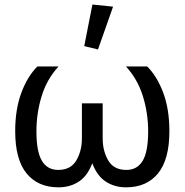

<svg xmlns="http://www.w3.org/2000/svg" viewBox="-20 -804 807 839"><path d="M235.4 14.6Q146 14.6 96.2 -46.1Q46.4 -106.9 46.4 -231Q46.4 -326.2 73.2 -398.4Q100.1 -470.7 143.6 -513.7H235.8Q185.1 -458.5 162.1 -384.3Q139.2 -310.1 139.2 -230Q139.2 -141.1 163.1 -101.3Q187 -61.5 234.4 -61.5Q289.1 -61.5 313.5 -103Q337.9 -144.5 337.9 -199.2V-352.5H428.7V-199.2Q428.7 -144.5 452.9 -103Q477.1 -61.5 532.2 -61.5Q579.6 -61.5 603.5 -101.3Q627.4 -141.1 627.4 -230Q627.4 -310.1 604.2 -384.3Q581.1 -458.5 530.3 -513.7H623Q666.5 -470.7 693.4 -398.4Q720.2 -326.2 720.2 -231Q720.2 -106.9 670.4 -46.1Q620.6 14.6 531.2 14.6Q477.5 14.6 438.2 -13.2Q398.9 -41 378.9 -103.5H387.7Q367.7 -41 328.4 -13.2Q289.1 14.6 235.4 14.6ZM408.2 -587.9 348.1 -602.5 383.8 -784.2 474.1 -774.9Z"/></svg>

Font: RobotoFlex
Style: Regular
Weight: 400
Designer: Berlow after Robertson
Foundry: Google
Version: Version 2.136